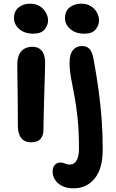

<svg xmlns="http://www.w3.org/2000/svg" viewBox="-20 -763 628 1043"><path d="M149 10Q124 10 108 -1Q92 -12 84.5 -33Q77 -54 77 -80Q77 -149 76.5 -197Q76 -245 75.5 -280.5Q75 -316 74.5 -347Q74 -378 74 -413Q74 -440 82 -461.5Q90 -483 109 -496Q128 -509 157 -509Q187 -509 205.5 -489Q224 -469 225 -427Q225 -406 224 -369.5Q223 -333 221.5 -288Q220 -243 219 -198.5Q218 -154 217 -116Q216 -78 216 -56Q216 -27 200 -8.5Q184 10 149 10ZM160 -580Q114 -580 85 -605Q56 -630 56 -665Q56 -702 81 -722.5Q106 -743 144 -743Q175 -743 196.5 -729Q218 -715 229.5 -694Q241 -673 241 -652Q241 -626 222.5 -603Q204 -580 160 -580ZM379 260Q343 260 318 247.5Q293 235 279.5 214.5Q266 194 266 170Q266 146 277.5 133Q289 120 308 120Q315 120 321 121.5Q327 123 332.5 125Q338 127 344.5 129Q351 131 360 131Q383 131 396 108.5Q409 86 409 46Q409 -51 401.5 -122Q394 -193 383.5 -246Q373 -299 365.5 -341.5Q358 -384 358 -424Q358 -469 376.5 -491Q395 -513 425 -513Q450 -513 465.5 -498Q481 -483 488 -443Q505 -351 516 -269.5Q527 -188 532.5 -110Q538 -32 538 48Q538 153 494.5 206.5Q451 260 379 260ZM438 -580Q391 -580 362 -605Q333 -630 333 -665Q333 -702 358 -722.5Q383 -743 422 -743Q453 -743 474.5 -729Q496 -715 507 -694Q518 -673 518 -652Q518 -626 499.5 -603Q481 -580 438 -580Z"/></svg>

Font: Shantell Sans SemiBold
Style: Regular
Weight: 600
Designer: Stephen Nixon, Anya Danilova, Shantell Martin
Foundry: Arrow Type
Version: Version 1.011;[c5ecc13dd]